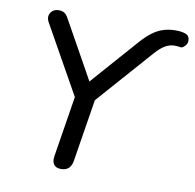

<svg xmlns="http://www.w3.org/2000/svg" viewBox="-80 -796 898 885"><g transform="rotate(10 369.0 -353.5)"><path d="M262 7Q238 7 228 -7Q218 -21 222 -46L273 -365L283 -303L90 -647Q80 -664 82.5 -678.5Q85 -693 96.5 -702.5Q108 -712 126 -712Q137 -712 145 -709Q153 -706 160 -698.5Q167 -691 174 -677L330 -397H307L515 -633Q542 -663 566 -680.5Q590 -698 616 -706Q642 -714 672 -714Q703 -714 720.5 -706.5Q738 -699 738 -677Q738 -667 732.5 -658.5Q727 -650 720.5 -645.5Q714 -641 710 -641Q707 -642 696.5 -643Q686 -644 680 -644Q657 -644 636 -632Q615 -620 591 -593L335 -303L366 -365L314 -40Q306 7 262 7Z"/></g></svg>

Font: Nunito Medium
Style: Italic
Weight: 500
Designer: Vernon Adams
Foundry: Vernon Adams
Version: Version 3.601